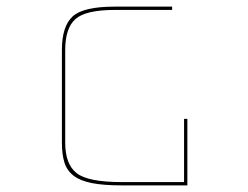

<svg xmlns="http://www.w3.org/2000/svg" viewBox="-20 -650 748 580"><path d="M347 -90Q292 -90 257 -97Q222 -104 202 -119.5Q182 -135 174.5 -159.5Q167 -184 167 -219V-499Q167 -570 199 -600Q231 -630 327 -630H500V-620H327Q239 -620 208 -592.5Q177 -565 177 -499V-219Q177 -154 211.5 -127Q246 -100 347 -100H536V-291H546V-90Z"/></svg>

Font: Bungee Hairline
Style: Regular
Weight: 400
Designer: David Jonathan Ross
Foundry: David Jonathan Ross
Version: Version 1.000;PS 1.0;hotconv 1.0.72;makeotf.lib2.5.5900